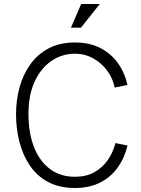

<svg xmlns="http://www.w3.org/2000/svg" viewBox="-20 -925 703 958"><path d="M354 13Q276 13 220 -17Q164 -47 129 -99Q94 -151 77 -217Q60 -283 60 -355Q60 -425 77.5 -489Q95 -553 131 -603.5Q167 -654 222.5 -683.5Q278 -713 354 -713Q427 -713 480.5 -685.5Q534 -658 568 -610.5Q602 -563 616 -501L552 -488Q543 -535 514.5 -573Q486 -611 444.5 -634Q403 -657 354 -657Q289 -657 236 -620.5Q183 -584 152.5 -517Q122 -450 122 -357Q122 -262 149.5 -191.5Q177 -121 229 -82Q281 -43 354 -43Q410 -43 450.5 -65.5Q491 -88 517.5 -126Q544 -164 556 -211L616 -199Q602 -138 568 -90Q534 -42 480.5 -14.5Q427 13 354 13ZM384 -787H334L385 -905H478Z"/></svg>

Font: Inclusive Sans Light
Style: Regular
Weight: 300
Designer: Olivia King
Foundry: Olivia King
Version: Version 2.004